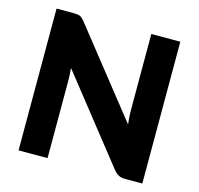

<svg xmlns="http://www.w3.org/2000/svg" viewBox="-105 -841 988 953"><g transform="rotate(15 388.5 -364.0)"><path d="M706.5 -728.5V0H618.5Q599 0 585.8 -6.2Q572.5 -12.5 559.5 -28L216 -462.5Q218 -443 218.8 -424.8Q219.5 -406.5 219.5 -390.5V0H70.5V-728.5H159.5Q170.5 -728.5 178 -727.5Q185.5 -726.5 191.5 -723.8Q197.5 -721 203 -716Q208.5 -711 215.5 -702.5L562 -265Q559.5 -286 558.5 -305.8Q557.5 -325.5 557.5 -343V-728.5Z"/></g></svg>

Font: Lato 2
Style: Regular
Weight: 900
Designer: Lukasz Dziedzic with Adam Twardoch and Botio Nikoltchev
Foundry: tyPoland Lukasz Dziedzic
Version: Version 2.015; 2015-08-06; http://www.latofonts.com/